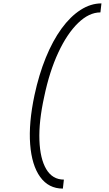

<svg xmlns="http://www.w3.org/2000/svg" viewBox="-20 -965 640 1130"><path d="M350 145Q266 145 216.5 76.5Q167 8 157.5 -116Q148 -240 183 -405Q209 -526 249.5 -625.5Q290 -725 342 -796.5Q394 -868 454 -906.5Q514 -945 577 -945L571 -892Q504 -892 439.5 -829.5Q375 -767 323 -655.5Q271 -544 240 -395Q208 -250 212 -140Q216 -30 252.5 31Q289 92 356 92Z"/></svg>

Font: Victor Mono Thin ExtraLight
Style: Italic
Weight: 250
Italic angle: -12°
Monospace: yes
Version: Version 1.561;gftools[0.9.30]